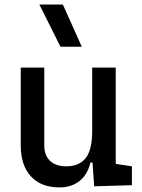

<svg xmlns="http://www.w3.org/2000/svg" viewBox="-20 -815 626 845"><path d="M242.2 9.8Q160.6 9.8 116 -38.8Q71.3 -87.4 71.3 -175.8V-517.6H174.8V-175.8Q174.8 -131.3 200.2 -107.2Q225.6 -83 271.5 -83Q328.1 -83 356.9 -118.9Q385.7 -154.8 385.7 -239.3L412.1 -99.6H377.9Q365.7 -46.9 330.1 -18.6Q294.4 9.8 242.2 9.8ZM394.5 4.9 385.7 -119.1V-210H489.3V-93.8L560.5 -83V0ZM385.7 -146.5V-517.6H489.3V-175.8ZM246.1 -609.4 153.3 -794.9H256.8L339.8 -609.4Z"/></svg>

Font: Cascadia Code
Style: Regular
Weight: 400
Designer: Aaron Bell
Foundry: Saja Typeworks
Version: Version 2404.023